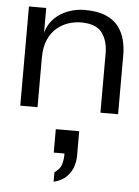

<svg xmlns="http://www.w3.org/2000/svg" viewBox="-59 -552 700 964"><g transform="rotate(5 291.5 -70.5)"><path d="M328 -507Q393 -507 434.5 -489.5Q476 -472 499 -442Q522 -412 531.5 -375Q541 -338 541 -300V0H452V-300Q452 -362 422 -402.5Q392 -443 316 -443Q287 -443 255.5 -433.5Q224 -424 196.5 -401.5Q169 -379 152 -341.5Q135 -304 135 -247V0H48V-500H135V-375Q147 -419 177 -448.5Q207 -478 247 -492.5Q287 -507 328 -507ZM248 366V318Q275 300 282.5 276.5Q290 253 290 228V220H236V102H354V229Q354 250 346 277.5Q338 305 315 330Q292 355 248 366Z"/></g></svg>

Font: Panamera Medium
Style: Regular
Weight: 500
Designer: Bastien Sozeau
Foundry: NBR — Bastien Sozeau
Version: Version 3.002; ttfautohint (v1.8.4.7-5d5b);gftools[0.9.33]